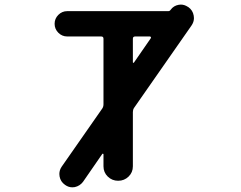

<svg xmlns="http://www.w3.org/2000/svg" viewBox="-20 -802 1040 829"><path d="M260.7 -3.9Q241.2 -17.6 237.3 -40Q236.3 -45.9 236.3 -50.8Q236.3 -67.4 246.1 -82L421.9 -334Q426.8 -341.8 426.8 -351.6V-634.8Q426.8 -644.5 417 -644.5H270.5Q248 -644.5 231.9 -660.6Q215.8 -676.8 215.8 -699.2Q215.8 -721.7 231.9 -737.8Q248 -753.9 270.5 -753.9H707Q712.9 -753.9 716.8 -759.8Q729.5 -777.3 751 -781.2Q755.9 -782.2 760.7 -782.2Q776.4 -782.2 791 -772.5L793 -771.5Q812.5 -757.8 816.4 -734.4Q817.4 -728.5 817.4 -723.6Q817.4 -707 806.6 -691.4L558.6 -335.9Q553.7 -328.1 553.7 -318.4V-84Q553.7 -57.6 535.2 -39.6Q516.6 -21.5 490.2 -21.5Q463.9 -21.5 445.3 -39.6Q426.8 -57.6 426.8 -84V-135.7Q426.8 -137.7 424.8 -138.2Q422.9 -138.7 421.9 -137.7L338.9 -17.6Q325.2 1 302.7 5.9Q296.9 6.8 292 6.8Q275.4 6.8 260.7 -3.9ZM553.7 -533.2Q553.7 -531.2 555.7 -531.2Q555.7 -530.3 556.6 -530.3Q557.6 -530.3 558.6 -532.2L630.9 -636.7Q631.8 -637.7 631.8 -639.6Q631.8 -640.6 631.8 -641.6Q629.9 -644.5 627 -644.5H563.5Q553.7 -644.5 553.7 -634.8Z"/></svg>

Font: Rounded-X Mgen+ 2m medium
Style: Regular
Weight: 500
Designer: [Source Han Sans]
Ryoko NISHIZUKA  (kana & ideographs); Paul D. Hunt (Latin, Greek & Cyrillic); Wenlong ZHANG  (bopomofo
Version: Version 1.059.20150602